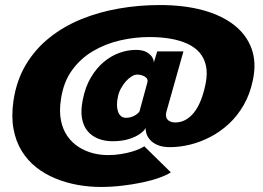

<svg xmlns="http://www.w3.org/2000/svg" viewBox="-20 -716 1045 762"><path d="M380 26Q422.5 26 465 21Q507.5 16 545.2 8Q583 0 612.2 -10.5Q641.5 -21 658 -32L552.5 -135.5Q549 -132.5 536.8 -126.5Q524.5 -120.5 505.5 -114.8Q486.5 -109 461.8 -104.8Q437 -100.5 408.5 -100.5Q378 -100.5 348.2 -108.2Q318.5 -116 292.5 -132.5Q266.5 -149 248 -175Q229.5 -201 222 -237.8Q214.5 -274.5 222 -323Q232 -390.5 265.8 -437.2Q299.5 -484 349.2 -513.2Q399 -542.5 457.2 -555.8Q515.5 -569 573.5 -569Q618 -569 656 -562.5Q694 -556 723.5 -542.5Q753 -529 771.8 -507.5Q790.5 -486 797.2 -455.8Q804 -425.5 796.5 -386Q788.5 -346 776.5 -316.5Q764.5 -287 748.8 -268Q733 -249 714.8 -239.5Q696.5 -230 676 -230Q664 -230 654.2 -234.5Q644.5 -239 640.5 -249Q636.5 -259 641 -274.5L708 -512H604L590 -466.5Q591.5 -474.5 585.2 -486.8Q579 -499 563 -508.5Q547 -518 519 -518Q487 -518 454 -506.2Q421 -494.5 391.8 -470Q362.5 -445.5 340.5 -408.2Q318.5 -371 308.5 -320Q300 -278.5 305.2 -247.5Q310.5 -216.5 327.2 -196.2Q344 -176 369.5 -165.8Q395 -155.5 427 -155.5Q464 -155.5 491.8 -164.2Q519.5 -173 536.5 -185.5Q553.5 -198 558.5 -209Q557 -199.5 561 -186.2Q565 -173 575.8 -160.8Q586.5 -148.5 606 -140.2Q625.5 -132 655 -132Q693.5 -132 734.2 -142Q775 -152 814.2 -172.2Q853.5 -192.5 887.8 -224Q922 -255.5 947 -298.8Q972 -342 983.5 -397.5Q998.5 -467.5 978.5 -522.8Q958.5 -578 909 -616.8Q859.5 -655.5 784.5 -675.8Q709.5 -696 614.5 -696Q531.5 -696 452.2 -682.2Q373 -668.5 302.5 -639.8Q232 -611 175.8 -566Q119.5 -521 82.5 -459Q45.5 -397 33.5 -316.5Q24.5 -254.5 33.5 -205Q42.5 -155.5 65.8 -117.5Q89 -79.5 123.5 -52.2Q158 -25 200 -7.8Q242 9.5 288 17.8Q334 26 380 26ZM479.5 -248.5Q468.5 -248.5 460.5 -255Q452.5 -261.5 448.5 -272.8Q444.5 -284 444.2 -299.2Q444 -314.5 448 -332Q451 -348.5 459.5 -364.2Q468 -380 479 -392.5Q490 -405 502 -412.5Q514 -420 525 -420Q533.5 -420 543.2 -417.2Q553 -414.5 560 -408Q567 -401.5 565.5 -391L533.5 -273.5Q527.5 -264.5 512.8 -256.5Q498 -248.5 479.5 -248.5Z"/></svg>

Font: Anybody UltraCondensed Thin Black
Style: Italic
Weight: 900
Italic angle: -10°
Version: Version 1.111